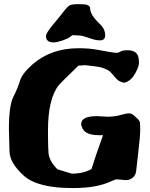

<svg xmlns="http://www.w3.org/2000/svg" viewBox="-20 -908 733 936"><path d="M241.2 -701.2Q204.1 -701.2 204.1 -732.4Q204.1 -746.6 239.5 -789.1Q274.9 -831.5 292.5 -854.5Q310.1 -877.4 321.3 -882.6Q332.5 -887.7 362.8 -887.7Q393.1 -887.7 402.3 -884.8Q419.4 -878.9 419.4 -868.2Q419.4 -835.9 464.8 -793Q486.3 -772.9 490.7 -752.4Q492.7 -743.7 492.7 -737.8Q492.7 -736.8 492.7 -735.4Q492.7 -729 491.2 -724.6Q484.9 -711.4 471.2 -711.4Q471.2 -711.4 470.7 -711.4Q456.1 -711.4 448.2 -712.9Q433.1 -715.8 408.9 -724.6Q384.8 -733.4 368.2 -734.9Q349.6 -736.3 340.8 -736.3Q338.9 -736.3 336.9 -736.3Q334.5 -736.3 333.5 -736.3Q330.6 -735.4 320.8 -727.5Q311 -719.7 283.9 -710.4Q256.8 -701.2 241.2 -701.2ZM395.5 -590.3Q374 -589.4 362.3 -587.9Q274.9 -503.4 267.1 -493.7Q213.9 -426.8 213.9 -272Q213.9 -160.6 219.2 -145.8Q224.6 -130.9 226.8 -126.5Q229 -122.1 232.2 -117.2Q235.4 -112.3 239.3 -106.4Q247.6 -95.2 260.3 -82.5L329.6 -61.5Q387.2 -61.5 425.8 -84Q452.6 -167.5 482.4 -249H461.4Q387.7 -249 377.9 -293.9L376 -295.9V-303.7Q376 -341.8 453.1 -341.8L507.8 -338.9Q541 -339.8 569.3 -347.7Q597.7 -355.5 606.4 -355.5Q615.2 -355.5 620.6 -353Q630.4 -349.1 640.1 -338.4Q662.1 -321.3 662.6 -308.1Q663.6 -287.1 663.6 -272Q663.6 -247.1 654.8 -171.4Q646 -95.7 643.8 -74.5Q641.6 -53.2 626.5 -41.5Q611.3 -29.8 595.2 -29.8H594.7L550.3 -33.7Q541.5 -33.7 522 -24.4Q452.1 8.8 337.9 8.8H333.5Q162.6 8.8 95.7 -51.8Q28.8 -112.3 26.4 -168L23.4 -279.3Q23.4 -393.1 45.4 -436.5Q67.4 -480 77.4 -514.4Q87.4 -548.8 139.2 -594.7Q229 -672.9 363.3 -672.9Q415.5 -672.9 455.3 -665.3Q495.1 -657.7 510.3 -655.3Q539.6 -650.4 548.3 -650.4Q557.1 -650.4 567.6 -656.7Q578.1 -663.1 601.1 -663.1H602.1Q652.3 -663.1 656.2 -619.6L657.7 -600.1Q657.7 -584 638.4 -549.1Q619.1 -514.2 587.9 -504.9Q560.5 -506.3 539.3 -533Q518.1 -559.6 507.8 -564.9Q497.6 -570.3 493.7 -572Q489.7 -573.7 485.1 -575.2Q480.5 -576.7 475.6 -578.6Q458.5 -583.5 395.5 -590.3Z"/></svg>

Font: Drukaatie burti
Style: Heavy
Weight: 800
Version: Version 0.14